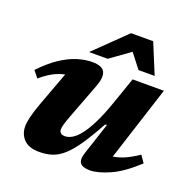

<svg xmlns="http://www.w3.org/2000/svg" viewBox="-129 -841 967 978"><g transform="rotate(20 355.0 -352.0)"><path d="M406 -62 463 -235 452.5 -232.5Q411.5 -157.5 378.5 -109.2Q345.5 -61 315.5 -34.2Q285.5 -7.5 254.2 2.8Q223 13 185 13Q128 13 100.8 -15.2Q73.5 -43.5 73.5 -86Q73.5 -107 80.8 -137.5Q88 -168 106 -217.5L194 -455L225.5 -407.5Q191.5 -408 162.5 -400.2Q133.5 -392.5 106 -376.8Q78.5 -361 48.5 -335.5L19.5 -371Q68 -422.5 114 -453Q160 -483.5 202.8 -496.8Q245.5 -510 284 -510Q336.5 -510 350.5 -483.8Q364.5 -457.5 345 -405L270 -207Q258.5 -176.5 254 -159.8Q249.5 -143 249.5 -133Q249.5 -120 257.5 -113.5Q265.5 -107 281 -107Q299 -107 319.5 -119Q340 -131 362 -159Q384 -187 408 -235.2Q432 -283.5 457 -356L506 -497H675.5L527 -35.5L488.5 -89.5Q521 -88.5 550.8 -93.8Q580.5 -99 611.8 -113.2Q643 -127.5 679 -152L705 -114Q628.5 -43 564.8 -15Q501 13 459 13Q420.5 13 406.5 -4.2Q392.5 -21.5 406 -62ZM250 -552 418 -715.5H538L605.5 -552H518L444.5 -646.5H482L350.5 -552Z"/></g></svg>

Font: Newsreader 9pt
Style: Bold Italic
Weight: 700
Italic angle: -17°
Designer: Hugues Gentile
Foundry: Production Type
Version: Version 1.003